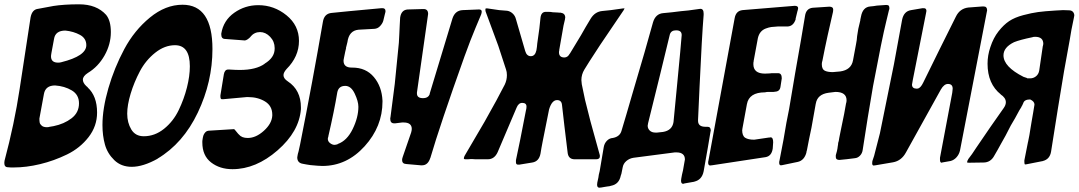

<svg xmlns="http://www.w3.org/2000/svg" viewBox="-71 -774 5011 892"><path d="M-34 3Q-51 3 -51 -17Q-51 -23 -50 -27Q-4 -200 20 -359Q28 -415 45.5 -526Q63 -637 71 -693Q78 -730 106 -733Q125 -737 176 -746H175Q227 -754 296 -754Q378 -754 422 -705Q444 -678 444 -625Q444 -568 414.5 -516Q385 -464 337 -435Q314 -420 314 -404Q314 -389 330 -374L337 -368H336Q380 -328 380 -251Q380 -188 340.5 -137Q301 -86 240.5 -56.5Q180 -27 115.5 -11.5Q51 4 -7 4H-21Q-29 4 -34 3ZM180 -593 167 -523 168 -525Q166 -521 166 -512Q166 -483 199 -483Q208 -483 214 -485Q330 -514 330 -564Q330 -596 300.5 -612Q271 -628 233 -632Q186 -632 180 -593ZM133 -337 112 -223Q112 -211 113.5 -204Q115 -197 123 -190Q131 -183 147 -183Q154 -183 160 -185L178 -188Q227 -198 261.5 -224.5Q296 -251 296 -294Q296 -334 262.5 -354Q229 -374 185 -377Q140 -377 133 -337Z M916 -546Q916 -394 848 -251Q780 -108 661 -37H662Q594 1 541 1Q492 1 460 -30Q428 -61 416.5 -102.5Q405 -144 405 -193Q405 -269 432.5 -364Q460 -459 506.5 -546Q553 -633 625.5 -692.5Q698 -752 777 -752Q916 -752 916 -546ZM597 -141Q648 -141 691 -175.5Q734 -210 759 -262Q784 -314 797.5 -367.5Q811 -421 811 -466Q811 -564 742 -564Q694 -564 650 -529Q606 -494 579 -443Q552 -392 536 -339Q520 -286 520 -246Q520 -204 539 -172.5Q558 -141 597 -141Z M1266 -396Q1327 -356 1327 -275V-267Q1319 -163 1218.5 -75.5Q1118 12 1009 12Q950 12 909.5 -19.5Q869 -51 869 -112V-119Q871 -135 873.5 -143.5Q876 -152 883 -159.5Q890 -167 902 -167L1015 -174H1017Q1018 -174 1035 -153L1039 -149Q1052 -133 1080 -133Q1118 -133 1155 -166.5Q1192 -200 1194 -237V-241Q1194 -282 1160.5 -302.5Q1127 -323 1082 -323H1075L965 -313H960Q953 -313 953 -325V-331L969 -429Q973 -451 989 -451H994Q1024 -449 1043 -449Q1119 -449 1159 -478H1158Q1205 -506 1205 -548V-551Q1205 -581 1184 -603Q1163 -625 1137 -625Q1111 -625 1093 -604H1094Q1079 -588 1067 -586L975 -593Q957 -593 957 -614V-618Q967 -679 1017 -714.5Q1067 -750 1129 -750Q1202 -750 1260 -703Q1318 -656 1318 -584Q1318 -511 1260 -453Q1246 -437 1246 -425Q1246 -409 1266 -396Z M1563 -460H1566Q1629 -460 1666 -416Q1703 -372 1706 -306V-302Q1706 -186 1623 -94.5Q1540 -3 1427 -3Q1411 -3 1371 -7Q1353 -10 1352 -10Q1342 -12 1336 -13Q1310 -17 1310 -43Q1310 -45 1312 -55Q1313 -57 1313 -60L1316 -70V-71L1317 -74V-75L1323 -102Q1382 -399 1429 -672Q1435 -711 1470 -714Q1525 -720 1701 -736H1706Q1720 -736 1720 -722Q1720 -718 1718 -712Q1713 -689 1709.5 -677Q1706 -665 1695 -653Q1684 -641 1668 -640L1595 -636Q1550 -632 1543 -578Q1541 -571 1536 -550L1537 -551Q1534 -541 1526 -500L1527 -502Q1525 -498 1525 -492Q1525 -460 1563 -460ZM1500 -105H1498Q1541 -120 1567.5 -174.5Q1594 -229 1594 -278Q1594 -303 1577 -339Q1560 -375 1533 -375Q1502 -375 1496 -345Q1482 -260 1454 -139L1455 -140Q1452 -134 1452 -129Q1452 -117 1462.5 -109Q1473 -101 1483 -101Q1490 -101 1500 -105Z M2078 -727 2152 -730H2155Q2167 -730 2167 -720Q2167 -714 2164 -706L2138 -644Q2116 -592 2087 -512Q1973 -193 1928 -39V-40Q1917 -6 1890 -6H1884L1816 -12Q1797 -13 1797 -31Q1797 -36 1800 -45L1839 -158Q1842 -168 1842 -175Q1842 -205 1804 -205H1797L1765 -201H1760Q1742 -201 1742 -222Q1742 -227 1743 -229L1763 -384L1782 -575Q1783 -588 1784 -612Q1785 -636 1786 -655.5Q1787 -675 1788 -692Q1793 -728 1823 -730L1894 -732H1897Q1918 -732 1918 -709Q1918 -708 1917.5 -706Q1917 -704 1917 -702L1866 -344V-340Q1866 -318 1894 -318Q1920 -318 1926 -339L1925 -338L2031 -688Q2043 -725 2078 -727Z M2632 -382 2647 -310 2672 -211 2714 -59Q2716 -53 2716 -49Q2716 -34 2699 -34H2599Q2569 -34 2566 -66Q2549 -204 2540 -286Q2538 -309 2517 -309Q2493 -309 2480 -266L2450 -116Q2448 -106 2444.5 -87Q2441 -68 2440 -60Q2433 -24 2402 -19L2341 -9Q2335 -9 2332.5 -9.5Q2330 -10 2328 -12.5Q2326 -15 2326 -21V-30L2346 -126L2373 -264V-263Q2375 -271 2375 -279Q2375 -296 2355 -296Q2338 -296 2329 -274L2241 -67Q2226 -34 2195 -34H2138Q2133 -35 2123 -35H2115Q2110 -34 2094 -34H2091Q2084 -34 2084 -38Q2084 -44 2088 -51L2180 -208L2235 -307L2274 -381Q2284 -402 2284 -425Q2284 -440 2280 -451L2244 -561Q2224 -614 2186 -718Q2184 -722 2184 -729Q2184 -735 2187 -735H2193L2248 -727L2285 -724Q2299 -722 2310.5 -711.5Q2322 -701 2326 -685L2369 -537Q2376 -513 2395 -513Q2415 -513 2421 -540Q2422 -546 2423.5 -556.5Q2425 -567 2425 -572Q2437 -652 2440 -691Q2443 -719 2465 -719H2475Q2489 -719 2497 -717L2518 -716Q2519 -716 2523.5 -715.5Q2528 -715 2531 -715H2534Q2555 -712 2555 -692L2554 -687V-685L2547 -655Q2541 -617 2527 -541L2528 -542Q2526 -538 2526 -531Q2526 -507 2551 -507Q2567 -507 2576 -525V-524L2628 -610Q2635 -623 2650 -648.5Q2665 -674 2673 -687Q2693 -720 2728 -723L2767 -727Q2805 -733 2824 -735H2830Q2831 -736 2831 -738Q2831 -734 2826 -726L2717 -565L2667 -488Q2663 -482 2655.5 -469.5Q2648 -457 2644 -451Q2630 -428 2630 -402Q2630 -395 2632 -381Z M3156 70 3110 78Q3104 80 3103 80Q3093 80 3093 65Q3093 59 3094 56Q3095 50 3097.5 37Q3100 24 3102 18Q3106 -7 3109 -22Q3111 -30 3111 -33Q3111 -66 3071 -66H3064L2872 -41Q2853 -38 2839 -26Q2825 -14 2822 3Q2820 13 2816 33L2813 42Q2805 82 2768 89Q2759 92 2753 92L2740 94Q2733 95 2723 97Q2721 97 2718 97.5Q2715 98 2714 98Q2703 98 2703 84Q2703 78 2704 74L2709 51Q2710 39 2715 21Q2716 12 2734 -91Q2737 -108 2748.5 -120Q2760 -132 2776 -133Q2808 -139 2816 -165Q2820 -179 2838.5 -240.5Q2857 -302 2866 -335Q2932 -557 2963 -671Q2975 -710 3010 -713L3051 -717Q3058 -718 3071.5 -719.5Q3085 -721 3092 -722Q3122 -724 3175 -732Q3178 -733 3183 -733Q3198 -733 3198 -711V-705Q3190 -608 3179 -370Q3175 -270 3172 -217V-213Q3172 -185 3206 -185H3216Q3231 -185 3231 -168V-166L3230 -163Q3222 -112 3198 22Q3190 62 3154 70ZM2981 -158 3009 -161Q3052 -168 3058 -207Q3066 -288 3075 -383Q3093 -569 3096 -611Q3096 -633 3071 -633H3069Q3047 -633 3041 -614Q3000 -443 2940 -202Q2938 -192 2938 -190Q2938 -177 2947.5 -167.5Q2957 -158 2975 -158Z M3486 -44 3236 -6H3233L3228 -5Q3219 -6 3219 -18Q3219 -25 3220 -26Q3273 -316 3342 -689Q3348 -724 3379 -727H3378L3621 -747Q3637 -747 3637 -736Q3637 -733 3635 -725V-726L3634 -723Q3628 -699 3625 -686H3626Q3616 -653 3589 -651H3543Q3524 -650 3512.5 -648.5Q3501 -647 3486.5 -641.5Q3472 -636 3463 -625Q3454 -614 3450 -597Q3444 -561 3430 -489L3431 -491Q3429 -487 3429 -476Q3429 -432 3483 -432L3506 -433Q3509 -434 3514 -434H3544Q3561 -434 3561 -410L3555 -371Q3552 -349 3530 -348Q3527 -347 3523 -347H3498Q3491 -347 3483 -345Q3409 -345 3399 -290L3378 -176V-174L3377 -170Q3377 -143 3391 -134Q3405 -125 3433 -125L3501 -135H3504L3509 -136Q3521 -136 3521 -113L3519 -84Q3514 -49 3486 -44Z M3636 -22 3564 -7Q3563 -7 3561 -6.5Q3559 -6 3557 -6Q3549 -6 3549 -18Q3549 -25 3550 -26L3569 -125Q3583 -211 3595 -267Q3624 -442 3650 -587L3669 -700Q3674 -735 3705 -738L3782 -743Q3800 -743 3800 -729Q3800 -723 3799 -719L3774 -609Q3770 -591 3761.5 -550.5Q3753 -510 3749 -488V-490Q3747 -482 3747 -476Q3747 -453 3760 -446Q3773 -439 3798 -439L3832 -442Q3884 -449 3892 -494L3906 -569Q3910 -588 3911 -606Q3915 -639 3925 -676Q3926 -678 3926 -683L3929 -697Q3937 -741 3972 -744Q3976 -744 3987 -745.5Q3998 -747 4003 -748L4046 -751Q4055 -751 4058 -747.5Q4061 -744 4061 -735Q4061 -731 4059 -727L4046 -673Q4027 -597 3985 -374Q3960 -230 3937 -78Q3935 -62 3924.5 -51Q3914 -40 3900 -39Q3888 -37 3864 -34.5Q3840 -32 3829 -31Q3812 -31 3812 -44V-53L3817 -71Q3818 -75 3819.5 -83Q3821 -91 3821 -94Q3823 -104 3823 -110Q3826 -117 3828 -133Q3829 -139 3831.5 -150.5Q3834 -162 3835 -168Q3854 -257 3860 -296V-294Q3862 -302 3862 -308Q3862 -347 3810 -347L3778 -343Q3726 -336 3719 -292V-293L3699 -181Q3695 -163 3688 -128.5Q3681 -94 3678 -77L3675 -66L3676 -67Q3666 -29 3636 -22Z M4513 -716 4389 -75Q4385 -57 4373 -43.5Q4361 -30 4345 -26L4311 -20Q4309 -20 4306 -19Q4305 -18 4304 -18Q4296 -18 4296 -32V-41L4353 -343Q4355 -359 4355 -362Q4355 -384 4333 -384Q4315 -384 4300 -358Q4273 -310 4219 -212Q4165 -114 4138 -66Q4117 -27 4078 -20L3996 -6Q3994 -6 3991.5 -5.5Q3989 -5 3988 -5Q3981 -5 3981 -16Q3981 -23 3982 -27V-26L3990 -50L4017 -155L4082 -475Q4108 -613 4120 -682Q4128 -722 4162 -727L4215 -736Q4222 -736 4225 -735.5Q4228 -735 4230.5 -732Q4233 -729 4233 -723Q4233 -720 4231 -712L4170 -404Q4166 -384 4166 -381Q4166 -362 4189 -362H4190Q4191 -362 4192 -363H4193L4192 -362Q4206 -365 4218 -390Q4243 -441 4293.5 -543.5Q4344 -646 4370 -697Q4388 -734 4427 -739L4493 -744H4499Q4515 -744 4515 -726Q4515 -724 4513 -716Z M4688 -29 4705 -115V-114Q4712 -146 4717 -181Q4721 -201 4722 -211Q4724 -221 4728.5 -248.5Q4733 -276 4735 -288Q4735 -303 4715 -312Q4688 -312 4683 -295L4677 -282V-283Q4675 -277 4665 -262Q4644 -222 4625 -191Q4599 -139 4580 -107Q4579 -105 4564 -78Q4559 -70 4549 -52Q4532 -19 4498 -19L4431 -18Q4422 -18 4422 -20Q4422 -27 4427 -33H4426Q4445 -57 4464 -87Q4533 -189 4592 -272Q4602 -286 4602 -299Q4602 -320 4577 -336L4579 -335Q4517 -384 4517 -478Q4517 -517 4530 -555Q4544 -598 4568 -628.5Q4592 -659 4617.5 -676Q4643 -693 4682.5 -703.5Q4722 -714 4752 -718Q4782 -722 4831 -725Q4857 -727 4868 -727Q4888 -727 4898 -726Q4909 -725 4914.5 -718Q4920 -711 4920 -702Q4920 -699 4918 -691Q4905 -631 4899 -590Q4873 -454 4844 -271L4812 -69Q4806 -34 4774 -26H4775L4699 -11Q4696 -10 4692 -10Q4688 -10 4688 -21ZM4725 -601Q4667 -589 4640 -578Q4591 -554 4591 -517Q4591 -464 4684 -417L4699 -412L4702 -410H4715Q4730 -410 4742 -419.5Q4754 -429 4757 -446Q4768 -518 4774 -562V-559Q4776 -567 4776 -570Q4776 -603 4738 -603Q4729 -603 4725 -601Z"/></svg>

Font: Bangerz Fix
Style: Regular
Weight: 400
Designer: vernon adams
Foundry: Vernon Adams
Version: Version 2.10;December 28, 2023;FontCreator 13.0.0.2683 64-bi